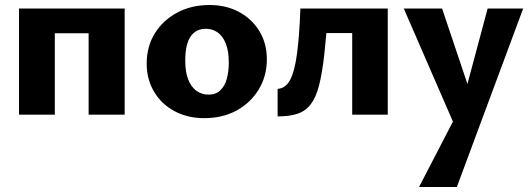

<svg xmlns="http://www.w3.org/2000/svg" viewBox="-20 -458 2118 767"><path d="M334 0V-424H478V0ZM56 0V-424H199V0ZM126 -325V-424H405V-325Z M796 14Q729 14 677 -14Q625 -42 595.5 -91.5Q566 -141 566 -204Q566 -273 599 -325.5Q632 -378 688.5 -408Q745 -438 817 -438Q883 -438 934.5 -410.5Q986 -383 1016 -334Q1046 -285 1046 -221Q1046 -154 1013.5 -100.5Q981 -47 925 -16.5Q869 14 796 14ZM813 -80Q842 -80 860 -97Q878 -114 886 -143Q894 -172 894 -208Q894 -254 882 -284Q870 -314 849.5 -328.5Q829 -343 802 -343Q773 -343 754.5 -327Q736 -311 728 -283Q720 -255 720 -216Q720 -170 732 -140Q744 -110 765 -95Q786 -80 813 -80Z M1089 7V-103Q1121 -105 1139 -139Q1157 -173 1166.5 -243.5Q1176 -314 1180 -424H1291Q1284 -316 1275.5 -240.5Q1267 -165 1254.5 -116.5Q1242 -68 1221 -41Q1200 -14 1168 -3.5Q1136 7 1089 7ZM1387 0V-424H1529V0ZM1254 -326V-424H1446V-326Z M1809 73 1593 -424H1746L1863 -76ZM1928 -424H2070L1805 289H1654L1826 -43Z"/></svg>

Font: Ysabeau Office ExtraBold
Style: Regular
Weight: 800
Designer: Christian Thalmann (Catharsis Fonts)
Version: Version 2.001;gftools[0.9.30]; featfreeze: tnum,lnum,ss02